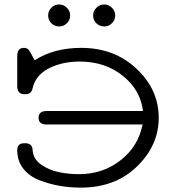

<svg xmlns="http://www.w3.org/2000/svg" viewBox="-20 -839 798 870"><path d="M58.1 -158.2Q58.1 -190.4 90.8 -189.9H96.2Q104 -189.9 110.1 -187.5Q116.2 -185.1 119.6 -181.6Q123 -178.2 125 -173.1Q127 -168 127.4 -164.6Q127.9 -161.1 127.9 -155.8L128.9 -151.9Q132.8 -116.7 167 -92.8Q201.2 -68.8 245.1 -59.3Q289.1 -49.8 338.9 -49.8Q445.8 -49.8 526.4 -112.8Q606.9 -175.8 626 -274.9H190.9Q154.8 -274.9 154.8 -305.2Q154.8 -335.9 190.9 -335.9H627.9Q616.7 -431.2 536.4 -495.6Q456.1 -560.1 340.8 -560.1Q264.6 -560.1 205.8 -531.5Q147 -502.9 130.9 -450.2Q129.9 -448.2 127.9 -439.7Q126 -431.2 124.5 -428.5Q123 -425.8 119.1 -420.9Q115.2 -416 108.6 -414.1Q102.1 -412.1 91.8 -412.1H90.8Q57.1 -412.1 58.1 -452.1Q58.1 -453.1 58.1 -454.1V-584Q58.1 -622.1 87.9 -622.1Q102.1 -622.1 109.1 -614Q116.2 -606 130.9 -577.1Q134.8 -570.3 137.2 -565.9Q224.1 -622.1 348.1 -622.1Q498 -622.1 598.6 -527.6Q699.2 -433.1 699.2 -305.2Q699.2 -180.2 600.6 -84.5Q502 11.2 346.2 11.2Q297.4 11.2 250.7 3.2Q204.1 -4.9 158.4 -22.5Q112.8 -40 85.4 -75Q58.1 -109.9 58.1 -158.2ZM198.2 -769Q198.2 -789.1 212.6 -804Q227.1 -818.8 248 -818.8Q267.1 -818.8 282.5 -804.4Q297.9 -790 297.9 -769Q297.9 -748 283 -733.6Q268.1 -719.2 249 -719.2Q227.1 -719.2 212.6 -733.6Q198.2 -748 198.2 -769ZM401.9 -769Q401.9 -789.1 417 -804Q432.1 -818.8 452.1 -818.8Q471.2 -818.8 486.6 -804.4Q502 -790 502 -769Q502 -748 487.1 -733.6Q472.2 -719.2 453.1 -719.2Q431.2 -719.2 416.5 -733.6Q401.9 -748 401.9 -769Z"/></svg>

Font: CMU Typewriter Text Variable Width
Style: Medium
Weight: 500
Version: Version 0.7.0